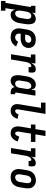

<svg xmlns="http://www.w3.org/2000/svg" viewBox="1478 -2307 990 4094"><g transform="rotate(90 1973.0 -260.0)"><path d="M-54 215V119H-13L77 -424H49V-520H206L194 -448Q205 -466 219.5 -481.5Q234 -497 252 -507.5Q270 -518 289.5 -523Q309 -528 329 -528Q355 -528 377.5 -518.5Q400 -509 414 -490Q428 -471 435 -447.5Q442 -424 444 -399Q446 -374 444 -348.5Q442 -323 438 -298L418 -178Q414 -155 407.5 -133Q401 -111 390 -90Q379 -69 363.5 -50Q348 -31 328 -17.5Q308 -4 285 2Q262 8 240 8Q219 8 199.5 1.5Q180 -5 167 -19Q154 -33 146 -51Q138 -69 134 -89L100 119H153V215ZM208 -88Q228 -88 246.5 -97Q265 -106 278 -121.5Q291 -137 298 -155.5Q305 -174 308 -193L328 -313Q330 -327 331 -340.5Q332 -354 330.5 -366.5Q329 -379 325 -391.5Q321 -404 313 -413.5Q305 -423 292.5 -427.5Q280 -432 267 -432Q250 -432 233 -425Q216 -418 204 -404Q192 -390 185.5 -373.5Q179 -357 176 -340L156 -220Q154 -206 152.5 -192Q151 -178 151.5 -164Q152 -150 154.5 -136.5Q157 -123 163.5 -112Q170 -101 182 -94.5Q194 -88 208 -88Z M721 8Q698 8 676 5Q654 2 633.5 -5.5Q613 -13 595.5 -25Q578 -37 565 -54Q552 -71 544 -91Q536 -111 532.5 -132.5Q529 -154 530.5 -177Q532 -200 536 -222L556 -342Q560 -367 568.5 -392Q577 -417 591.5 -439Q606 -461 626.5 -479Q647 -497 671 -508.5Q695 -520 720.5 -524Q746 -528 771 -528Q796 -528 821 -524Q846 -520 868 -509.5Q890 -499 907 -482Q924 -465 934 -443Q944 -421 947 -395.5Q950 -370 946 -345Q942 -322 931 -300Q920 -278 902.5 -260.5Q885 -243 863 -231.5Q841 -220 818 -214Q795 -208 771.5 -206.5Q748 -205 725 -205Q705 -205 685.5 -205.5Q666 -206 646 -209V-207Q642 -185 643 -163.5Q644 -142 653.5 -124.5Q663 -107 681.5 -97.5Q700 -88 721 -88Q736 -88 750.5 -92Q765 -96 777.5 -104.5Q790 -113 800 -125.5Q810 -138 817 -151L917 -108Q902 -82 881 -59Q860 -36 833.5 -20.5Q807 -5 778.5 1.5Q750 8 721 8ZM744 -300Q758 -300 773 -302.5Q788 -305 801.5 -312.5Q815 -320 824.5 -333Q834 -346 837 -361Q839 -376 835.5 -390Q832 -404 822.5 -414Q813 -424 799 -428Q785 -432 770 -432Q750 -432 730.5 -424Q711 -416 697.5 -400.5Q684 -385 676.5 -365.5Q669 -346 666 -327L662 -305Q662 -305 662 -305Q662 -305 662 -305Q682 -302 702.5 -301Q723 -300 744 -300Z M1082 0 1152 -424H1088V-520H1281L1266 -431Q1276 -450 1290 -468Q1304 -486 1321.5 -500Q1339 -514 1360 -521Q1381 -528 1402 -528Q1419 -528 1435 -523.5Q1451 -519 1460 -506Q1469 -493 1472 -476.5Q1475 -460 1475 -443Q1475 -426 1472.5 -409Q1470 -392 1467 -375H1355Q1356 -381 1356.5 -387Q1357 -393 1357.5 -399.5Q1358 -406 1357 -412Q1356 -418 1353 -423Q1350 -428 1344 -430Q1338 -432 1332 -432Q1318 -432 1305 -424Q1292 -416 1283 -404.5Q1274 -393 1268 -379.5Q1262 -366 1257.5 -352.5Q1253 -339 1249.5 -325.5Q1246 -312 1244 -298L1195 0Z M1644 8Q1619 8 1596.5 -1.5Q1574 -11 1559.5 -30Q1545 -49 1538.5 -72.5Q1532 -96 1530 -121Q1528 -146 1530 -171.5Q1532 -197 1536 -222L1556 -342Q1560 -365 1566 -387Q1572 -409 1583 -430Q1594 -451 1610 -470Q1626 -489 1646 -502.5Q1666 -516 1688.5 -522Q1711 -528 1734 -528Q1755 -528 1774 -521.5Q1793 -515 1806.5 -501Q1820 -487 1827.5 -469Q1835 -451 1839 -431L1854 -520H1966L1899 -111Q1898 -107 1898.5 -102Q1899 -97 1902 -94Q1905 -91 1909.5 -89.5Q1914 -88 1918 -88H1935V8H1902Q1881 8 1860 4Q1839 0 1822.5 -11Q1806 -22 1795.5 -40Q1785 -58 1784 -79Q1773 -60 1758 -43Q1743 -26 1725 -14.5Q1707 -3 1686 2.5Q1665 8 1644 8ZM1707 -88Q1724 -88 1741 -95Q1758 -102 1770 -116Q1782 -130 1788.5 -146.5Q1795 -163 1798 -180L1817 -300Q1820 -314 1821.5 -328Q1823 -342 1822 -356Q1821 -370 1818.5 -383.5Q1816 -397 1809.5 -408Q1803 -419 1791 -425.5Q1779 -432 1765 -432Q1746 -432 1727.5 -423Q1709 -414 1696 -398.5Q1683 -383 1676 -364.5Q1669 -346 1666 -327L1646 -207Q1644 -193 1643 -179.5Q1642 -166 1643 -153.5Q1644 -141 1648.5 -128.5Q1653 -116 1661 -106.5Q1669 -97 1681 -92.5Q1693 -88 1707 -88Z M2292 8Q2268 8 2244.5 3Q2221 -2 2202.5 -13.5Q2184 -25 2171 -43.5Q2158 -62 2151.5 -84Q2145 -106 2145.5 -130Q2146 -154 2150 -178L2226 -639H2114V-735H2355L2260 -162Q2258 -150 2257.5 -138Q2257 -126 2260 -115Q2263 -104 2271.5 -96Q2280 -88 2292 -88Q2304 -88 2317 -94.5Q2330 -101 2338.5 -111.5Q2347 -122 2352.5 -134.5Q2358 -147 2361 -160L2459 -140Q2452 -111 2437.5 -84Q2423 -57 2400.5 -35Q2378 -13 2349 -2.5Q2320 8 2292 8Z M2770 8Q2744 8 2719.5 2Q2695 -4 2675.5 -18Q2656 -32 2643.5 -53.5Q2631 -75 2625.5 -99Q2620 -123 2620.5 -149Q2621 -175 2626 -201L2663 -424H2581V-520H2679L2714 -735H2827L2791 -520H2953V-424H2775L2736 -186Q2734 -175 2733 -165Q2732 -155 2732 -145Q2732 -135 2734 -125.5Q2736 -116 2740 -107.5Q2744 -99 2752 -93.5Q2760 -88 2770 -88Q2784 -88 2796 -98Q2808 -108 2816 -121Q2824 -134 2829 -147.5Q2834 -161 2837 -175L2943 -143Q2937 -124 2928.5 -105Q2920 -86 2908 -69Q2896 -52 2881 -37Q2866 -22 2847.5 -11.5Q2829 -1 2809 3.5Q2789 8 2770 8Z M3082 0 3152 -424H3088V-520H3281L3266 -431Q3276 -450 3290 -468Q3304 -486 3321.5 -500Q3339 -514 3360 -521Q3381 -528 3402 -528Q3419 -528 3435 -523.5Q3451 -519 3460 -506Q3469 -493 3472 -476.5Q3475 -460 3475 -443Q3475 -426 3472.5 -409Q3470 -392 3467 -375H3355Q3356 -381 3356.5 -387Q3357 -393 3357.5 -399.5Q3358 -406 3357 -412Q3356 -418 3353 -423Q3350 -428 3344 -430Q3338 -432 3332 -432Q3318 -432 3305 -424Q3292 -416 3283 -404.5Q3274 -393 3268 -379.5Q3262 -366 3257.5 -352.5Q3253 -339 3249.5 -325.5Q3246 -312 3244 -298L3195 0Z M3705 8Q3676 8 3648 2Q3620 -4 3597 -19.5Q3574 -35 3559 -58Q3544 -81 3537 -108Q3530 -135 3530.5 -164Q3531 -193 3536 -222L3556 -342Q3560 -367 3568 -391.5Q3576 -416 3590.5 -438.5Q3605 -461 3625.5 -479Q3646 -497 3670 -508Q3694 -519 3719 -525Q3744 -531 3769 -531Q3799 -531 3826.5 -523Q3854 -515 3876.5 -500Q3899 -485 3914.5 -462Q3930 -439 3936.5 -412Q3943 -385 3942.5 -356Q3942 -327 3938 -298L3918 -178Q3914 -153 3905.5 -128.5Q3897 -104 3882.5 -81.5Q3868 -59 3848 -41Q3828 -23 3804 -12Q3780 -1 3754.5 3.5Q3729 8 3705 8ZM3707 -88Q3726 -88 3745 -96.5Q3764 -105 3777.5 -120.5Q3791 -136 3798 -155Q3805 -174 3808 -193L3828 -313Q3830 -327 3831 -340.5Q3832 -354 3830.5 -367Q3829 -380 3825 -392.5Q3821 -405 3812 -414Q3803 -423 3790.5 -427.5Q3778 -432 3765 -432Q3745 -432 3727 -423Q3709 -414 3696 -398.5Q3683 -383 3676 -364.5Q3669 -346 3666 -327L3646 -207Q3644 -193 3643 -179.5Q3642 -166 3643 -153Q3644 -140 3648.5 -128Q3653 -116 3661 -106.5Q3669 -97 3681 -92.5Q3693 -88 3707 -88Z"/></g></svg>

Font: Iosevka Gothic
Style: Bold Italic
Weight: 700
Italic angle: -9°
Monospace: yes
Designer: Belleve Invis
Foundry: Belleve Invis
Version: Version 15.5.1; ttfautohint (v1.8.4)